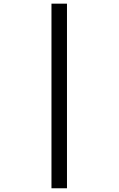

<svg xmlns="http://www.w3.org/2000/svg" viewBox="-20 -784 642 1040"><path d="M258.8 -764.2H342.8V235.8H258.8Z"/></svg>

Font: Hack
Style: Italic
Weight: 400
Italic angle: -11°
Monospace: yes
Designer: Christopher Simpkins
Foundry: Christopher Simpkins
Version: Version 2.019; ttfautohint (v1.4.1) -l 4 -r 80 -G 350 -x 0 -